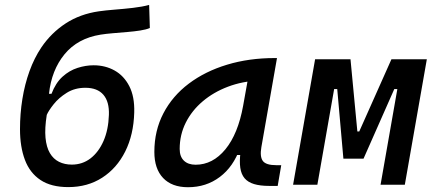

<svg xmlns="http://www.w3.org/2000/svg" viewBox="-20 -762 1798 792"><path d="M261.7 9.8Q190.9 9.8 147 -19.5Q103 -48.8 82.8 -102.5Q62.5 -156.2 62.5 -229Q62.5 -293 72.3 -353.5Q82 -414.1 101.6 -468.3Q121.1 -522.5 150.9 -566.9Q191.4 -626.5 250.7 -665.3Q310.1 -704.1 387.7 -715.3Q414.6 -719.2 452.1 -722.2Q489.7 -725.1 528.1 -729.5Q566.4 -733.9 595.2 -741.7L598.1 -646.5Q583.5 -640.1 558.6 -636.2Q533.7 -632.3 504.2 -629.9Q474.6 -627.4 445.8 -625Q417 -622.6 395 -619.1Q300.3 -604 246.3 -538.3Q192.4 -472.7 182.1 -375H192.4Q209.5 -419.9 237.8 -445.6Q266.1 -471.2 299.8 -481.9Q333.5 -492.7 366.2 -492.7Q414.1 -492.7 452.6 -471.2Q491.2 -449.7 513.4 -406.5Q535.6 -363.3 533.7 -297.9Q531.2 -206.5 496.6 -137.2Q461.9 -67.9 401.6 -29.1Q341.3 9.8 261.7 9.8ZM276.4 -83Q319.8 -83 353.3 -108.6Q386.7 -134.3 407 -180.4Q427.2 -226.6 429.2 -288.1Q431.2 -342.3 406.5 -371.1Q381.8 -399.9 332 -399.9Q288.6 -399.9 255.4 -379.2Q222.2 -358.4 201.2 -331.8Q180.2 -305.2 172.9 -288.1Q164.1 -232.9 167.7 -193.8Q171.4 -154.8 185.8 -130.4Q200.2 -106 223.4 -94.5Q246.6 -83 276.4 -83Z M755.4 10.3Q689 10.3 652.8 -27.8Q616.7 -65.9 616.7 -135.3Q616.7 -223.1 654.1 -294.7Q691.4 -366.2 758.8 -417Q826.2 -467.8 916.5 -495.1Q1006.8 -522.5 1112.8 -522.5H1122.6L1058.1 -154.8Q1051.3 -115.7 1064.2 -98.1Q1077.1 -80.6 1120.1 -80.6H1140.1L1125.5 4.9H1090.8Q1053.2 4.9 1028.1 -2.7Q1002.9 -10.3 989 -26.6Q975.1 -43 971.2 -69.8Q967.3 -96.7 972.2 -135.3L1000.5 -122.6H943.8L969.7 -150.9Q942.9 -74.2 886.7 -32Q830.6 10.3 755.4 10.3ZM787.1 -82.5Q857.4 -82.5 909.7 -146Q961.9 -209.5 982.9 -325.7L1008.3 -467.3L1047.9 -429.7Q979.5 -426.8 920.2 -404.3Q860.8 -381.8 816.2 -344Q771.5 -306.2 746.3 -256.1Q721.2 -206.1 721.2 -147.5Q721.2 -116.2 738.5 -99.4Q755.9 -82.5 787.1 -82.5Z M1421.4 -107.4 1456.1 -219.7H1461.9L1594.7 -517.6H1656.2L1634.8 -394.5H1606.4L1479.5 -107.4ZM1189 0 1279.8 -517.6H1379.9L1289.1 0ZM1396.5 -107.4 1371.1 -394.5H1342.8L1364.3 -517.6H1425.8L1454.1 -219.7H1458L1447.8 -107.4ZM1549.8 0 1640.6 -517.6H1740.7L1649.9 0Z"/></svg>

Font: Cascadia Code PL
Style: Italic
Weight: 400
Italic angle: -10°
Monospace: yes
Designer: Aaron Bell
Foundry: Saja Typeworks
Version: Version 2404.023